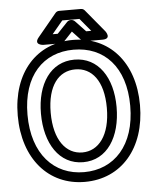

<svg xmlns="http://www.w3.org/2000/svg" viewBox="-59 -894 792 981"><g transform="rotate(-5 337.0 -404.0)"><path d="M337 -13C183 -13 74 -128 74 -330C74 -531 182 -641 337 -641C493 -641 601 -531 601 -330C601 -128 492 -13 337 -13ZM337 37C524 37 651 -108 651 -330C651 -551 523 -691 337 -691C152 -691 24 -551 24 -330C24 -108 151 37 337 37ZM337 -64C460 -64 531 -177 531 -330C531 -482 459 -590 337 -590C215 -590 143 -482 143 -330C143 -177 214 -64 337 -64ZM337 -114C254 -114 193 -189 193 -330C193 -470 253 -540 337 -540C421 -540 481 -470 481 -330C481 -189 420 -114 337 -114ZM264 -729H238L293 -795H381L436 -729H410L357 -785C352 -790 345 -793 339 -793H335C328 -793 321 -789 317 -785ZM275 -679C281 -679 288 -682 293 -687L337 -734L381 -687C385 -683 392 -679 399 -679H489C539 -679 508 -720 508 -720L412 -836C407 -842 400 -845 393 -845H281C274 -845 267 -842 262 -836L166 -720C134 -682 185 -679 185 -679Z"/></g></svg>

Font: Falling Sky
Style: Ou
Weight: 400
Designer: Paul D. Hunt
Foundry: Adobe Systems Incorporated
Version: Version 1.02